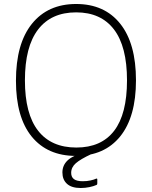

<svg xmlns="http://www.w3.org/2000/svg" viewBox="-20 -772 762 963"><path d="M60 -367Q60 -553 140 -652.5Q220 -752 362 -752Q504 -752 583 -653Q662 -554 662 -369Q662 -186 583 -88Q504 10 361 10Q218 10 139 -87Q60 -184 60 -367ZM617 -369Q617 -539 551.5 -624.5Q486 -710 362 -710Q237 -710 171 -624Q105 -538 105 -369Q105 -201 171 -116.5Q237 -32 363 -32Q488 -32 552.5 -116Q617 -200 617 -369ZM404 -8 438 1Q384 26 360.5 46.5Q337 67 337 95Q337 116 351 126.5Q365 137 395 137Q416 137 434 133Q452 129 460 125Q468 121 468 128V148Q468 151 467 153Q466 155 463 156Q450 162 428.5 166.5Q407 171 385 171Q339 171 316 150Q293 129 293 93Q293 58 318 33.5Q343 9 404 -8Z"/></svg>

Font: Morrison Thin
Style: Regular
Weight: 100
Designer: Pablo Impallari, Rodrigo Fuenzalida (Modified by Dan O. Williams)
Version: Version 0.03;June 6, 2019;FontCreator 11.5.0.2425 64-bit; tt